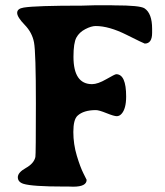

<svg xmlns="http://www.w3.org/2000/svg" viewBox="-20 -700 623 726"><path d="M555.2 -591.3V-575.7Q555.2 -535.2 527.3 -535.2Q524.9 -535.2 458.5 -568.4Q392.1 -601.6 341.8 -601.6Q325.2 -601.6 302.5 -589.8Q279.8 -578.1 268.8 -557.9Q257.8 -537.6 257.8 -485.4Q257.8 -381.8 328.1 -381.8Q349.6 -381.8 382.1 -400.6Q414.6 -419.4 419.4 -419.4Q457 -419.4 457 -335Q457 -288.6 439.5 -269.5Q431.6 -260.7 421.4 -260.7Q411.1 -260.7 382.6 -272.2Q354 -283.7 342.8 -283.7Q295.9 -283.7 272.9 -262.2Q257.3 -247.6 257.3 -201.2Q257.3 -154.8 270.5 -111.1Q283.7 -67.4 295.7 -43.9Q307.6 -20.5 307.6 -20Q307.6 5.9 256.8 5.9L240.2 5.4H223.1Q101.6 5.4 68.8 -4.9Q47.4 -11.7 47.4 -29.8Q47.4 -47.9 77.9 -64.9Q108.4 -82 113.8 -106.4Q115.7 -115.7 115.7 -308.8Q115.7 -502 108.6 -539.6Q101.6 -577.1 73.2 -606.2Q44.9 -635.3 44.9 -651.4Q44.9 -667.5 69.8 -671.4Q113.8 -678.7 290.5 -678.7L343.3 -680.2H396L413.1 -679.7Q509.3 -679.7 526.4 -668.5Q555.2 -649.4 555.2 -591.3Z"/></svg>

Font: Averia Serif Libre
Style: Bold
Weight: 700
Version: Version 1.002